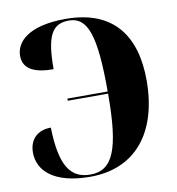

<svg xmlns="http://www.w3.org/2000/svg" viewBox="-82 -798 812 882"><g transform="rotate(-10 324.0 -357.0)"><path d="M269 10C478 10 600 -136 600 -382C600 -582 511 -724 282 -724C106 -724 47 -656 47 -593C47 -529 103 -506 188 -506C188 -660 216 -714 296 -714C384 -714 415 -622 415 -362H227V-352H415C415 -92 376 0 271 0C179 0 133 -64 129 -244C66 -244 28 -206 28 -145C28 -63 96 10 269 10Z"/></g></svg>

Font: Noto Serif Display Condensed Black
Style: Regular
Weight: 900
Width: 3
Designer: Monotype Design Team
Foundry: Monotype Imaging Inc.
Version: Version 2.009